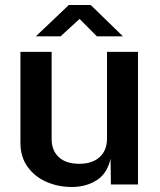

<svg xmlns="http://www.w3.org/2000/svg" viewBox="-20 -736 640 766"><path d="M61.5 -166V-529H186V-180.5Q186 -136 214.5 -109.2Q243 -82.5 296.5 -82.5Q347.5 -82.5 377.2 -109Q407 -135.5 407 -184.5V-529H530.5V0H422.5L421 -103Q408 -43.5 365.5 -16.8Q323 10 266 10Q212.5 10 165.8 -10.2Q119 -30.5 90.2 -70.2Q61.5 -110 61.5 -166ZM297.5 -660.5 221.5 -591H123L254.5 -716H342L470.5 -591H366.5Z"/></svg>

Font: 1883 Sans SemiBold
Style: Regular
Weight: 600
Designer: 1883 Sans project is a fork of Public Sans.
Version: Version 1.009